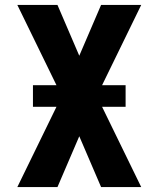

<svg xmlns="http://www.w3.org/2000/svg" viewBox="-20 -755 640 775"><path d="M50 0 208 -324H113V-411H208L50 -735H212L300 -530L388 -735H550L392 -411H487V-324H392L550 0H388L300 -205L212 0Z"/></svg>

Font: Iosevka SS04 Heavy Extended
Style: Regular
Weight: 900
Width: 7
Monospace: yes
Designer: Belleve Invis
Foundry: Belleve Invis
Version: Version 19.0.0; ttfautohint (v1.8.4)